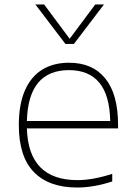

<svg xmlns="http://www.w3.org/2000/svg" viewBox="-20 -828 600 857"><path d="M507 -255H100Q106.5 -24 326 -24Q394 -24 481 -52V-18Q398.5 9 324 9Q198.5 9 131.2 -60Q64 -129 64 -270Q64 -361.5 91 -423.8Q118 -486 168.2 -517Q218.5 -548 288 -548Q393.5 -548 450.2 -477.5Q507 -407 507 -270ZM100 -288H472Q469.5 -403.5 423 -459.2Q376.5 -515 288 -515Q106 -515 100 -288ZM405 -808H444L310 -632H272L138 -808H177L291 -655Z"/></svg>

Font: Encode Sans Expanded Thin
Style: Regular
Weight: 250
Width: 7
Designer: Multiple Designers
Foundry: Impallari Type
Version: Version 2.000